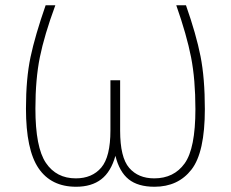

<svg xmlns="http://www.w3.org/2000/svg" viewBox="-20 -702 880 732"><path d="M761 -286Q761 -121 710 -55.5Q659 10 569 10Q506 10 470.5 -18.5Q435 -47 420 -108Q403 -47 366 -18.5Q329 10 270 10Q175 10 127 -60.5Q79 -131 79 -288Q79 -403 96.5 -485Q114 -567 154 -682H191Q149 -568 132 -484Q115 -400 115 -288Q115 -140 155 -81Q195 -22 269 -22Q331 -22 366 -63Q401 -104 401 -205V-396H438V-204Q438 -102 472.5 -62Q507 -22 568 -22Q643 -22 684 -79Q725 -136 725 -286Q725 -399 708.5 -483.5Q692 -568 652 -682H689Q728 -571 744.5 -487.5Q761 -404 761 -286Z"/></svg>

Font: FiraGO UltraLight
Style: Regular
Weight: 200
Designer: bBox Type
Foundry: bBox Type GmbH
Version: Version 1.001